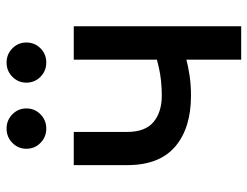

<svg xmlns="http://www.w3.org/2000/svg" viewBox="-108 -674 782 607"><g transform="rotate(-90 283.5 -371.0)"><path d="M284.2 -158.7Q181.6 -158.7 123 -208.7Q64.5 -258.8 64.5 -359.9V-529.3H169.4V-360.8Q169.4 -303.2 200.9 -277.1Q232.4 -251 284.2 -251Q332 -251 373 -260.3Q414.1 -269.5 457 -284.7V-191.9Q432.1 -182.6 404.8 -175Q377.4 -167.5 347.4 -163.1Q317.4 -158.7 284.2 -158.7ZM397.9 0V-529.3H503.4V0ZM388.7 -616.2Q362.3 -616.2 343.8 -634.5Q325.2 -652.8 325.2 -679.2Q325.2 -705.1 343.8 -723.4Q362.3 -741.7 388.7 -741.7Q415 -741.7 433.6 -723.4Q452.1 -705.1 452.1 -679.2Q452.1 -652.8 433.8 -634.5Q415.5 -616.2 388.7 -616.2ZM180.2 -616.2Q153.3 -616.2 134.8 -634.5Q116.2 -652.8 116.2 -679.2Q116.2 -705.1 134.8 -723.4Q153.3 -741.7 180.2 -741.7Q206.5 -741.7 225.1 -723.4Q243.7 -705.1 243.7 -679.2Q243.7 -652.8 225.1 -634.5Q206.5 -616.2 180.2 -616.2Z"/></g></svg>

Font: Inter 24pt Medium
Style: Regular
Weight: 500
Designer: Rasmus Andersson
Foundry: rsms
Version: Version 4.001;git-66647c0bb